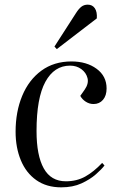

<svg xmlns="http://www.w3.org/2000/svg" viewBox="-20 -791 510 825"><path d="M287 -527Q352 -527 395 -495.5Q438 -464 438 -411Q438 -380 422.5 -362Q407 -344 382 -344Q364 -344 348.5 -354Q333 -364 325 -379L344 -406Q362 -432 356 -455.5Q350 -479 329.5 -494Q309 -509 281 -509Q213 -509 175 -439.5Q137 -370 137 -228Q137 -123 168 -67.5Q199 -12 263 -12Q310 -12 346.5 -32.5Q383 -53 419 -91L429 -80Q417 -64 392 -42Q367 -20 330 -3Q293 14 243 14Q180 14 136 -17Q92 -48 69.5 -102.5Q47 -157 47 -225Q47 -311 75.5 -379.5Q104 -448 158 -487.5Q212 -527 287 -527ZM306 -734Q318 -753 329.5 -762Q341 -771 357 -771Q377 -771 387.5 -755.5Q398 -740 396 -712L224 -580L214 -591Z"/></svg>

Font: Literata 72pt
Style: Italic
Weight: 400
Italic angle: -2°
Designer: Latin by Veronika Burian and Jose Scaglione. Greek by Irene Vlachou. Cyrillic by Vera Evstafieva
Foundry: TypeTogether
Version: Version 3.002